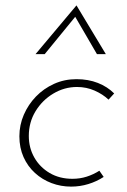

<svg xmlns="http://www.w3.org/2000/svg" viewBox="-20 -685 470 713"><path d="M365 -28Q339 -11 308 -1.5Q277 8 244 8Q206 8 171.5 -5Q137 -18 110 -42.5Q83 -67 67.5 -101.5Q52 -136 52 -179Q52 -221 68.5 -259Q85 -297 113.5 -326.5Q142 -356 180.5 -373.5Q219 -391 264 -391Q308 -391 343.5 -377Q379 -363 404 -338L383 -315Q362 -335 331.5 -348.5Q301 -362 266 -362Q219 -362 178 -337.5Q137 -313 112 -272Q87 -231 87 -180Q87 -136 107.5 -100Q128 -64 164.5 -42.5Q201 -21 249 -21Q277 -21 302 -29Q327 -37 349 -51ZM340 -484 255 -630 267 -632 146 -484H112L264 -665L373 -484Z"/></svg>

Font: Josefin Sans Thin ExtraLight
Style: Italic
Weight: 250
Italic angle: -7°
Version: Version 2.000